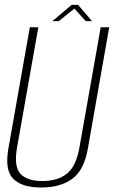

<svg xmlns="http://www.w3.org/2000/svg" viewBox="-20 -790 483 814"><path d="M154.5 5Q73 5 36.2 -31.8Q-0.5 -68.5 15.5 -160L106.5 -674.5H142.5L52.5 -166Q38 -85 66.2 -53.8Q94.5 -22.5 159 -22.5Q224.5 -22.5 263.8 -53.8Q303 -85 317 -166L407 -674.5H443L352.5 -160Q336.5 -68.5 286.2 -31.8Q236 5 154.5 5ZM202 -700.5 284 -769.5H311L370 -700.5H343.5L295.5 -753.5L229 -700.5Z"/></svg>

Font: Anybody ExtraLight
Style: Italic
Weight: 200
Italic angle: -10°
Designer: Tyler Finck
Foundry: Etcetera Type Company
Version: Version 1.010; ttfautohint (v1.8.3) -l 8 -r 50 -G 200 -x 14 